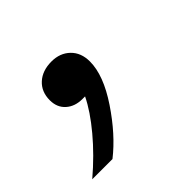

<svg xmlns="http://www.w3.org/2000/svg" viewBox="-135 -188 416 416"><g transform="rotate(-45 73.0 20.5)"><path d="M56 4H48Q25 4 10.5 -9Q-4 -22 -4 -44Q-4 -70 13 -85.5Q30 -101 58 -101Q84 -101 100.5 -85Q117 -69 117 -42Q117 0 80.5 54.5Q44 109 2 142H-60Q-20 108 10.5 71.5Q41 35 56 4Z"/></g></svg>

Font: Mona Sans Medium
Style: Italic
Weight: 500
Italic angle: -11.7°
Designer: Deni Anggara
Foundry: GitHub
Version: Version 2.000